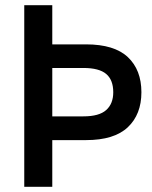

<svg xmlns="http://www.w3.org/2000/svg" viewBox="-20 -720 586 740"><path d="M73.5 0V-700H181.5V-549H311.5Q420.5 -549 472.8 -499.8Q525 -450.5 525 -364.5Q525 -279 472.5 -229.5Q420 -180 311.5 -180H181.5V0ZM181.5 -271.5H301.5Q362 -271.5 389.2 -295.8Q416.5 -320 416.5 -364.5Q416.5 -412 389.2 -435Q362 -458 301.5 -458H181.5Z"/></svg>

Font: Cabin SemiCondensedMedium
Style: Regular
Weight: 500
Width: 4
Designer: Pablo Impallari
Foundry: Pablo Impallari. http://www.impallari.com Igino Marini. http://www.ikern.com
Version: Version 3.001